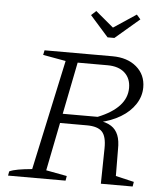

<svg xmlns="http://www.w3.org/2000/svg" viewBox="-58 -929 848 981"><g transform="rotate(5 365.5 -438.5)"><path d="M20 0 24 -22Q41 -30 69 -35Q97 -40 140 -44L262 -609L145 -630L150 -654H498Q575 -654 622 -614Q669 -574 669 -509Q669 -463 642.5 -422.5Q616 -382 568.5 -353.5Q521 -325 459 -312L458 -321Q498 -315 522 -299.5Q546 -284 557.5 -255.5Q569 -227 568 -182L569 -46L663 -24L659 0H496L499 -182Q500 -243 477 -267Q454 -291 399 -291H234L243 -339H450Q597 -398 597 -500Q597 -549 565.5 -577.5Q534 -606 477 -606H324L212 -44L319 -24L315 0ZM465 -748 371 -854 396 -877 488 -800 604 -877 624 -854 500 -748Z"/></g></svg>

Font: Piazzolla 8pt ExtraLight
Style: Italic
Weight: 250
Italic angle: -11.3°
Designer: Juan Pablo del Peral
Foundry: Huerta Tipografica
Version: Version 2.001